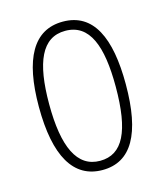

<svg xmlns="http://www.w3.org/2000/svg" viewBox="-89 -607 589 686"><g transform="rotate(-15 206.0 -264.5)"><path d="M366 -265C366 -437 319 -539 206 -539C97 -539 45 -444 45 -267C45 -84 100 10 207 10C314 10 366 -82 366 -265ZM83 -267C83 -421 119 -505 206 -505C296 -505 329 -416 329 -266C329 -101 291 -24 207 -24C122 -24 83 -108 83 -267Z"/></g></svg>

Font: Noto Sans Thai Looped ExtraCondensed ExtraLight
Style: Regular
Weight: 200
Width: 2
Designer: Sasikarn Vongin, Ben Mitchell
Foundry: The Fontpad Ltd
Version: Version 1.001